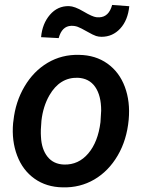

<svg xmlns="http://www.w3.org/2000/svg" viewBox="-20 -765 597 794"><path d="M35.6 -266.1Q43.9 -343.8 81.3 -407.2Q118.7 -470.7 177.2 -505.4Q235.8 -540 307.1 -538.1Q375 -537.1 424.3 -502Q473.6 -466.8 496.3 -405.8Q519 -344.7 512.2 -270Q504.4 -186 466.6 -121.6Q428.7 -57.1 369.9 -22.7Q311 11.7 239.3 9.8Q171.9 8.8 122.8 -26.1Q73.7 -61 50.8 -121.8Q27.8 -182.6 34.2 -255.9ZM149.4 -199.2Q151.9 -147.9 176.5 -116.9Q201.2 -85.9 245.1 -84.5Q304.7 -83 345 -130.4Q385.3 -177.7 395.5 -259.8L398.4 -307.6Q398.4 -370.1 373.5 -405.8Q348.6 -441.4 301.3 -443.4Q227.1 -445.3 184.1 -370.6Q158.2 -325.2 151.4 -266.1Q147.5 -225.1 149.4 -199.2ZM514.6 -739.3Q508.8 -681.2 477.3 -647Q445.8 -612.8 399.9 -612.8Q388.2 -612.8 377.2 -616.2Q366.2 -619.6 340.1 -634.5Q314 -649.4 301.3 -654.1Q288.6 -658.7 274.4 -658.2Q235.8 -656.7 222.7 -607.4L149.9 -611.3Q154.8 -667 186.5 -703.9Q218.3 -740.7 265.1 -739.7Q288.6 -739.3 325.2 -717.5Q361.8 -695.8 378.4 -693.8L390.6 -693.4Q430.2 -694.8 443.8 -744.6Z"/></svg>

Font: RobotoDraft Medium
Style: Italic
Weight: 500
Italic angle: -12°
Version: Version 2.001152; 2014